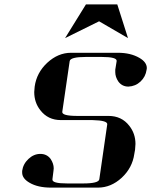

<svg xmlns="http://www.w3.org/2000/svg" viewBox="-20 -856 690 876"><path d="M81.1 -68.8V-76.2Q85.4 -107.9 109.9 -130.9Q134.3 -153.8 164.1 -153.8Q193.8 -153.8 210.9 -130.9Q225.1 -109.4 225.1 -87.9Q225.1 -86.4 224.6 -82.8Q224.1 -79.1 224.1 -77.1L219.2 -38.1Q217.8 -28.3 234.4 -23.7Q251 -19 287.1 -19H358.9Q430.2 -19 433.1 -38.1L469.2 -288.1Q472.2 -306.6 401.9 -308.1H257.8Q198.7 -308.1 164.1 -353Q136.2 -388.2 136.2 -436Q136.2 -443.4 138.2 -460.9Q147 -524.4 195.8 -569.8Q245.1 -615.2 304.2 -615.2H518.1Q576.2 -615.2 616.2 -591.8Q649.9 -572.3 649.9 -544.9Q649.9 -543.9 649.4 -541.5Q648.9 -539.1 648.9 -538.1Q644.5 -505.9 621.1 -483.9Q598.1 -462.4 565.9 -460.9Q537.1 -460.9 520 -483.9Q505.9 -504.9 505.9 -526.9V-538.1L512.2 -577.1Q515.1 -596.2 443.8 -596.2H372.1Q300.8 -596.2 297.9 -577.1L264.2 -346.2Q261.2 -327.1 333 -327.1H475.1Q535.2 -327.1 569.8 -282.2Q598.1 -246.6 598.1 -199.2Q598.1 -190.4 596.2 -172.9L592.8 -153.8Q584 -90.3 535.2 -44.9Q486.3 0 426.8 0H212.9Q152.8 0 115.2 -22Q81.1 -41.5 81.1 -68.8ZM276.9 -682.1 372.1 -835.9H515.1L564 -682.1L432.1 -758.8Z"/></svg>

Font: Hjet
Style: Italic
Weight: 400
Designer: T. Christopher White
Version: Version 1.2